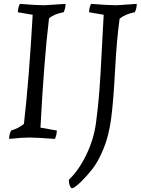

<svg xmlns="http://www.w3.org/2000/svg" viewBox="-20 -707 723 987"><path d="M272 -36Q272 -13 262 7Q164 0 134 0Q90 0 40 6L27 7Q27 -16 37 -36Q75 -47 103 -70Q129 -295 148 -631L72 -644Q72 -667 82 -687Q170 -680 207 -680L317 -687Q317 -664 307 -644Q260 -636 232 -613Q206 -396 188 -51ZM438 -644Q438 -667 448 -687Q541 -680 578 -680L683 -687Q683 -664 673 -644Q624 -635 595 -611Q580 -506 571.5 -346Q563 -186 551.5 -98.5Q540 -11 513 55.5Q486 122 454 163Q392 240 355 260H346Q334 245 334 217Q384 170 423 90Q462 10 473.5 -75.5Q485 -161 491 -241.5Q497 -322 503.5 -454.5Q510 -587 513 -631Z"/></svg>

Font: Kotta One
Style: Regular
Weight: 400
Designer: Ania Kruk
Foundry: Ania Kruk
Version: Version 1.001